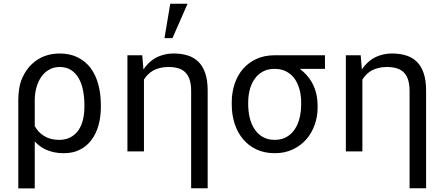

<svg xmlns="http://www.w3.org/2000/svg" viewBox="-20 -832 2440 1055"><path d="M534.2 -244.1V-254.4Q534.2 -315.9 520.3 -367.7Q506.3 -419.4 478.5 -457.5Q450.2 -495.1 407.5 -516.6Q364.7 -538.1 307.6 -538.1Q264.2 -538.1 226.1 -524.2Q188 -510.3 156.7 -481.4Q123.5 -451.2 102.1 -403.1Q80.6 -355 80.6 -282.2V203.1H170.9V-54.7Q181.6 -43.5 193.6 -33.7Q205.6 -23.9 218.8 -16.6Q242.2 -3.9 270.3 2.9Q298.3 9.8 331.1 9.8Q380.9 9.8 418.7 -9.3Q456.5 -28.3 482.4 -62.5Q507.8 -96.2 521 -142.8Q534.2 -189.5 534.2 -244.1ZM443.8 -254.4V-244.1Q443.8 -207.5 436 -174.8Q428.2 -142.1 411.6 -117.2Q394.5 -92.3 367.9 -77.9Q341.3 -63.5 304.2 -63.5Q279.3 -63.5 258.8 -69.1Q238.3 -74.7 222.2 -85Q205.6 -94.7 192.9 -108.6Q180.2 -122.6 170.9 -138.7V-281.7Q170.9 -325.7 184.3 -364.7Q197.8 -403.8 223.1 -429.2Q239.7 -445.3 261 -454.6Q282.2 -463.9 307.6 -463.9Q345.2 -463.9 371.1 -446.8Q397 -429.7 413.1 -400.9Q429.2 -372.1 436.5 -334Q443.8 -295.9 443.8 -254.4Z M680.2 0H771V-394.5Q780.3 -410.2 793 -422.6Q805.7 -435.1 821.3 -444.3Q838.4 -453.6 859.4 -458.7Q880.4 -463.9 905.8 -463.9Q936.5 -463.9 959.7 -456.8Q982.9 -449.7 998 -434.6Q1014.2 -418.9 1022.2 -393.6Q1030.3 -368.2 1030.3 -332.5V202.6H1121.1V-334.5Q1121.1 -390.6 1107.9 -429.4Q1094.7 -468.3 1070.3 -492.7Q1045.9 -516.6 1011.2 -527.3Q976.6 -538.1 932.6 -538.1Q900.9 -537.6 873.3 -529.5Q845.7 -521.5 822.8 -506.3Q806.6 -495.6 793 -481.4Q779.3 -467.3 768.1 -450.2L767.6 -457L761.7 -528.3H680.2ZM915.5 -811.5 883.8 -622.6H927.7L1010.7 -811.5Z M1765.6 -453.6V-528.3H1488.8Q1433.1 -528.3 1389.4 -508.3Q1345.7 -488.3 1315.4 -453.6Q1285.2 -418.9 1269.3 -371.3Q1253.4 -323.7 1253.4 -269V-258.3Q1253.4 -201.2 1269.3 -152.3Q1285.2 -103.5 1315.4 -67.4Q1345.7 -31.2 1389.6 -10.7Q1433.6 9.8 1489.7 9.8Q1545.4 9.8 1589.4 -11.2Q1633.3 -32.2 1663.6 -66.9Q1693.4 -101.6 1709.2 -146.5Q1725.1 -191.4 1725.1 -239.7V-251Q1725.1 -288.6 1716.6 -322Q1708 -355.5 1691.4 -383.3Q1679.2 -403.8 1663.1 -421.4Q1647 -439 1627.4 -453.6ZM1343.8 -258.3V-269Q1343.8 -306.2 1352.5 -339.6Q1361.3 -373 1379.4 -398.4Q1397 -423.8 1424.3 -438.7Q1451.7 -453.6 1488.8 -453.6Q1526.4 -453.6 1554 -438.7Q1581.5 -423.8 1599.6 -398.4Q1617.2 -373 1626 -339.6Q1634.8 -306.2 1634.8 -269V-258.3Q1634.8 -219.2 1626.2 -183.8Q1617.7 -148.4 1599.6 -121.6Q1581.5 -94.7 1554.2 -79.1Q1526.9 -63.5 1489.7 -63.5Q1452.1 -63.5 1424.6 -79.1Q1397 -94.7 1379.4 -121.6Q1361.3 -148.4 1352.5 -183.8Q1343.8 -219.2 1343.8 -258.3Z M1880.4 0H1971.2V-394.5Q1980.5 -410.2 1993.2 -422.6Q2005.9 -435.1 2021.5 -444.3Q2038.6 -453.6 2059.6 -458.7Q2080.6 -463.9 2106 -463.9Q2136.7 -463.9 2159.9 -456.8Q2183.1 -449.7 2198.2 -434.6Q2214.4 -418.9 2222.4 -393.6Q2230.5 -368.2 2230.5 -332.5V202.6H2321.3V-334.5Q2321.3 -390.6 2308.1 -429.4Q2294.9 -468.3 2270.5 -492.7Q2246.1 -516.6 2211.4 -527.3Q2176.8 -538.1 2132.8 -538.1Q2101.1 -537.6 2073.5 -529.5Q2045.9 -521.5 2022.9 -506.3Q2006.8 -495.6 1993.2 -481.4Q1979.5 -467.3 1968.3 -450.2L1967.8 -457L1961.9 -528.3H1880.4Z"/></svg>

Font: RobotoMono Nerd Font
Style: Regular
Weight: 400
Monospace: yes
Designer: Google
Version: Version 3.000;Nerd Fonts 3.2.1